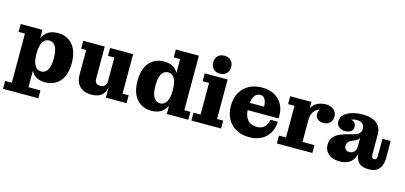

<svg xmlns="http://www.w3.org/2000/svg" viewBox="-76 -1294 4275 2027"><g transform="rotate(15 2061.0 -280.5)"><path d="M418 10Q345 10 303.5 -24Q262 -58 245 -118.5Q228 -179 228 -258L218 -260Q218 -337 237 -397.5Q256 -458 300 -493Q344 -528 417 -528Q484 -528 533.5 -497.5Q583 -467 611 -407.5Q639 -348 639 -259Q639 -171 611.5 -111Q584 -51 534 -20.5Q484 10 418 10ZM348 -90Q379 -90 400 -109Q421 -128 432 -166Q443 -204 443 -259Q443 -315 432 -352.5Q421 -390 400 -409Q379 -428 348 -428Q318 -428 296.5 -409Q275 -390 264 -352.5Q253 -315 253 -259Q253 -204 264 -166Q275 -128 296.5 -109Q318 -90 348 -90ZM8 191V105H81V-432H11V-518H249V-339L237 -264L263 -152V105H394V191Z M919 9Q870 9 832 -9.5Q794 -28 772 -66.5Q750 -105 750 -165V-432H695V-518H930V-165Q930 -135 946 -120Q962 -105 988 -105Q1007 -105 1023 -111.5Q1039 -118 1048.5 -135Q1058 -152 1058 -181L1086 -182Q1086 -124 1072 -81Q1058 -38 1021.5 -14.5Q985 9 919 9ZM1081 0V-159L1058 -155V-432H988V-518H1240V-86H1307V0Z M1579 10Q1513 10 1463 -20.5Q1413 -51 1385 -111Q1357 -171 1357 -259Q1357 -348 1385 -407.5Q1413 -467 1462.5 -497.5Q1512 -528 1578 -528Q1652 -528 1693 -494Q1734 -460 1751 -399.5Q1768 -339 1768 -260L1778 -258Q1779 -182 1759.5 -121Q1740 -60 1696 -25Q1652 10 1579 10ZM1648 -90Q1679 -90 1700 -109Q1721 -128 1732 -166Q1743 -204 1743 -259Q1743 -315 1732 -352.5Q1721 -390 1700 -409Q1679 -428 1648 -428Q1618 -428 1596.5 -409Q1575 -390 1564 -352.5Q1553 -315 1553 -259Q1553 -204 1564 -166Q1575 -128 1596.5 -109Q1618 -90 1648 -90ZM1747 0V-127L1762 -264L1733 -381V-596H1663V-682H1915V-86H1982V0Z M2016 0V-86H2093V-432H2023V-518H2273V-86H2340V0ZM2177 -556Q2133 -556 2106 -582.5Q2079 -609 2079 -654Q2079 -699 2106 -725.5Q2133 -752 2177 -752Q2221 -752 2248 -725.5Q2275 -699 2275 -654Q2275 -609 2248 -582.5Q2221 -556 2177 -556Z M2647 12Q2568 12 2507.5 -20.5Q2447 -53 2412.5 -113.5Q2378 -174 2378 -259Q2378 -344 2412.5 -404.5Q2447 -465 2507.5 -497.5Q2568 -530 2647 -530L2651 -450Q2624 -450 2603.5 -434Q2583 -418 2571.5 -380.5Q2560 -343 2560 -276Q2560 -201 2595.5 -157.5Q2631 -114 2698 -114Q2736 -114 2761.5 -129Q2787 -144 2801.5 -169.5Q2816 -195 2820 -224H2899Q2899 -176 2882.5 -133.5Q2866 -91 2834.5 -58Q2803 -25 2756 -6.5Q2709 12 2647 12ZM2468 -260V-340H2719L2900 -287V-260ZM2719 -340Q2719 -374 2711 -398.5Q2703 -423 2688 -436.5Q2673 -450 2651 -450L2647 -530Q2729 -530 2785 -498.5Q2841 -467 2870.5 -412.5Q2900 -358 2900 -287Z M2950 0V-86H3027V-432H2957V-518H3189V-336L3207 -340V-86H3338V0ZM3161 -321Q3163 -403 3189 -449Q3215 -495 3256.5 -514Q3298 -533 3345 -533Q3398 -533 3431 -504.5Q3464 -476 3464 -432Q3464 -389 3438 -362.5Q3412 -336 3367 -336Q3327 -336 3303 -357Q3279 -378 3279 -411Q3279 -450 3304.5 -470Q3330 -490 3386 -486L3381 -431Q3377 -448 3362 -457.5Q3347 -467 3324 -467Q3296 -467 3269 -452Q3242 -437 3224.5 -405Q3207 -373 3207 -321Z M3611 -312Q3574 -312 3545 -332.5Q3516 -353 3516 -395Q3516 -440 3548.5 -470Q3581 -500 3634 -515Q3687 -530 3747 -530Q3848 -530 3901.5 -488Q3955 -446 3954 -361L3786 -380Q3786 -422 3763 -440Q3740 -458 3704 -458Q3678 -458 3656.5 -451Q3635 -444 3619.5 -431Q3604 -418 3595 -400L3596 -450Q3643 -450 3670 -434.5Q3697 -419 3697 -383Q3697 -350 3674.5 -331Q3652 -312 3611 -312ZM3952 13Q3875 13 3840 -29Q3805 -71 3805 -147V-162H3784V-287H3780L3786 -332V-380L3954 -361V-140Q3954 -124 3962 -114.5Q3970 -105 3983 -105Q3998 -105 4006 -114.5Q4014 -124 4014 -140V-336H4104V-149Q4104 -75 4068 -31Q4032 13 3952 13ZM3637 12Q3559 12 3514.5 -26.5Q3470 -65 3470 -125Q3470 -170 3490 -200Q3510 -230 3545 -249.5Q3580 -269 3625 -281L3712 -305Q3737 -312 3753 -321.5Q3769 -331 3777.5 -345.5Q3786 -360 3786 -381L3789 -287H3784Q3779 -273 3766.5 -262Q3754 -251 3734 -243L3715 -235Q3696 -227 3683 -217.5Q3670 -208 3663 -195.5Q3656 -183 3656 -166Q3656 -140 3671 -125Q3686 -110 3711 -110Q3731 -110 3747.5 -119Q3764 -128 3774 -147Q3784 -166 3784 -197L3814 -186Q3814 -118 3793 -74Q3772 -30 3732.5 -9Q3693 12 3637 12Z"/></g></svg>

Font: Montagu Slab 144pt
Style: Bold
Weight: 700
Designer: Florian Karsten
Foundry: Florian Karsten
Version: Version 1.000